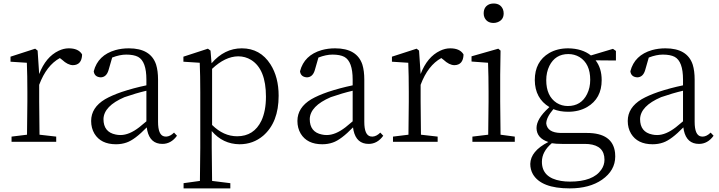

<svg xmlns="http://www.w3.org/2000/svg" viewBox="-20 -797 4043 1079"><path d="M191.4 -512.7 200.2 -380.9Q237.3 -477.5 309.6 -511.7Q337.9 -525.4 366.2 -525.4Q418.9 -525.4 439.5 -494.1Q440.4 -492.2 441.4 -490.2Q439.5 -431.6 389.6 -430.7Q360.4 -431.6 329.1 -460.9L316.4 -470.7Q241.2 -429.7 200.2 -320.3V-226.6Q200.2 -151.4 202.1 -40L295.9 -29.3V0H44.9V-29.3L131.8 -40Q133.8 -149.4 133.8 -226.6V-281.2Q133.8 -373 130.9 -444.3L39.1 -450.2V-478.5L177.7 -523.4Z M802.7 -115.2V-287.1Q744.1 -273.4 679.7 -251Q563.5 -201.2 561.5 -127.9Q561.5 -54.7 629.9 -41Q642.6 -38.1 657.2 -38.1Q706.1 -38.1 762.7 -82Q780.3 -95.7 802.7 -115.2ZM958 -51.8 974.6 -34.2Q941.4 11.7 892.6 11.7Q824.2 11.7 807.6 -63.5Q805.7 -72.3 804.7 -81.1Q737.3 -11.7 691.4 3.9Q664.1 13.7 631.8 13.7Q546.9 13.7 510.7 -45.9Q492.2 -77.1 492.2 -117.2Q492.2 -192.4 570.3 -239.3Q607.4 -260.7 664.1 -280.3Q731.4 -302.7 802.7 -317.4V-349.6Q802.7 -452.1 755.9 -477.5Q731.4 -490.2 689.5 -490.2Q653.3 -490.2 610.4 -473.6L589.8 -402.3Q578.1 -363.3 545.9 -362.3Q510.7 -364.3 506.8 -396.5Q530.3 -487.3 628.9 -515.6Q664.1 -525.4 704.1 -525.4Q827.1 -525.4 857.4 -433.6Q868.2 -398.4 868.2 -349.6V-112.3Q868.2 -37.1 903.3 -30.3Q908.2 -29.3 914.1 -29.3Q936.5 -30.3 958 -51.8Z M1171.9 -410.2V-94.7Q1236.3 -31.2 1312.5 -31.2Q1407.2 -31.2 1449.2 -119.1Q1474.6 -173.8 1474.6 -253.9Q1474.6 -408.2 1391.6 -460Q1358.4 -480.5 1318.4 -480.5Q1245.1 -479.5 1171.9 -410.2ZM1163.1 -512.7 1168.9 -441.4Q1241.2 -525.4 1338.9 -525.4Q1442.4 -525.4 1500 -435.5Q1545.9 -363.3 1545.9 -258.8Q1545.9 -109.4 1459 -34.2Q1402.3 13.7 1326.2 13.7Q1232.4 12.7 1169.9 -60.5V32.2Q1169.9 101.6 1171.9 219.7L1274.4 232.4V261.7H1011.7V232.4L1103.5 219.7Q1105.5 102.5 1105.5 34.2V-279.3Q1105.5 -373 1102.5 -444.3L1010.7 -450.2V-478.5L1148.4 -523.4Z M1961.9 -115.2V-287.1Q1903.3 -273.4 1838.9 -251Q1722.7 -201.2 1720.7 -127.9Q1720.7 -54.7 1789.1 -41Q1801.8 -38.1 1816.4 -38.1Q1865.2 -38.1 1921.9 -82Q1939.5 -95.7 1961.9 -115.2ZM2117.2 -51.8 2133.8 -34.2Q2100.6 11.7 2051.8 11.7Q1983.4 11.7 1966.8 -63.5Q1964.8 -72.3 1963.9 -81.1Q1896.5 -11.7 1850.6 3.9Q1823.2 13.7 1791 13.7Q1706.1 13.7 1669.9 -45.9Q1651.4 -77.1 1651.4 -117.2Q1651.4 -192.4 1729.5 -239.3Q1766.6 -260.7 1823.2 -280.3Q1890.6 -302.7 1961.9 -317.4V-349.6Q1961.9 -452.1 1915 -477.5Q1890.6 -490.2 1848.6 -490.2Q1812.5 -490.2 1769.5 -473.6L1749 -402.3Q1737.3 -363.3 1705.1 -362.3Q1669.9 -364.3 1666 -396.5Q1689.5 -487.3 1788.1 -515.6Q1823.2 -525.4 1863.3 -525.4Q1986.3 -525.4 2016.6 -433.6Q2027.3 -398.4 2027.3 -349.6V-112.3Q2027.3 -37.1 2062.5 -30.3Q2067.4 -29.3 2073.2 -29.3Q2095.7 -30.3 2117.2 -51.8Z M2335 -512.7 2343.8 -380.9Q2380.9 -477.5 2453.1 -511.7Q2481.4 -525.4 2509.8 -525.4Q2562.5 -525.4 2583 -494.1Q2584 -492.2 2585 -490.2Q2583 -431.6 2533.2 -430.7Q2503.9 -431.6 2472.7 -460.9L2460 -470.7Q2384.8 -429.7 2343.8 -320.3V-226.6Q2343.8 -151.4 2345.7 -40L2439.5 -29.3V0H2188.5V-29.3L2275.4 -40Q2277.3 -149.4 2277.3 -226.6V-281.2Q2277.3 -373 2274.4 -444.3L2182.6 -450.2V-478.5L2321.3 -523.4Z M2753.9 -668Q2715.8 -668 2702.1 -700.2Q2698.2 -710 2698.2 -721.7Q2698.2 -761.7 2733.4 -774.4Q2744.1 -777.3 2753.9 -777.3Q2793 -777.3 2806.6 -744.1Q2810.5 -733.4 2810.5 -721.7Q2810.5 -684.6 2775.4 -671.9Q2764.6 -668 2753.9 -668ZM2793 -40 2873 -29.3V0H2634.8V-29.3L2723.6 -40Q2725.6 -149.4 2725.6 -226.6V-282.2Q2725.6 -366.2 2722.7 -444.3L2629.9 -451.2V-480.5L2780.3 -523.4L2793 -512.7L2791 -376V-226.6Q2791 -149.4 2793 -40Z M3170.9 -201.2Q3246.1 -201.2 3279.3 -268.6Q3296.9 -303.7 3296.9 -348.6Q3296.9 -439.5 3236.3 -476.6Q3208 -493.2 3173.8 -493.2Q3100.6 -493.2 3067.4 -426.8Q3049.8 -390.6 3049.8 -346.7Q3049.8 -256.8 3108.4 -218.8Q3136.7 -201.2 3170.9 -201.2ZM3265.6 11.7H3137.7Q3102.5 11.7 3081.1 7.8Q3025.4 54.7 3025.4 112.3Q3025.4 202.1 3132.8 219.7Q3156.2 223.6 3182.6 223.6Q3313.5 223.6 3359.4 156.2Q3377 130.9 3377 100.6Q3377 21.5 3288.1 12.7Q3276.4 11.7 3265.6 11.7ZM3441.4 -510.7V-457L3327.1 -458Q3361.3 -414.1 3361.3 -346.7Q3361.3 -243.2 3279.3 -195.3Q3233.4 -168.9 3172.9 -168.9Q3126 -168.9 3089.8 -183.6Q3049.8 -136.7 3049.8 -102.5Q3056.6 -51.8 3129.9 -49.8H3278.3Q3423.8 -49.8 3436.5 61.5Q3437.5 71.3 3437.5 82Q3437.5 161.1 3363.3 212.9Q3293 261.7 3181.6 261.7Q3021.5 261.7 2974.6 181.6Q2960 155.3 2960 124Q2961.9 51.8 3061.5 1Q2996.1 -20.5 2995.1 -77.1Q2995.1 -128.9 3062.5 -190.4Q3065.4 -193.4 3067.4 -195.3Q2986.3 -244.1 2985.4 -346.7Q2985.4 -451.2 3066.4 -499Q3112.3 -525.4 3172.9 -525.4Q3252 -524.4 3300.8 -485.4L3424.8 -522.5Z M3818.4 -115.2V-287.1Q3759.8 -273.4 3695.3 -251Q3579.1 -201.2 3577.1 -127.9Q3577.1 -54.7 3645.5 -41Q3658.2 -38.1 3672.9 -38.1Q3721.7 -38.1 3778.3 -82Q3795.9 -95.7 3818.4 -115.2ZM3973.6 -51.8 3990.2 -34.2Q3957 11.7 3908.2 11.7Q3839.8 11.7 3823.2 -63.5Q3821.3 -72.3 3820.3 -81.1Q3752.9 -11.7 3707 3.9Q3679.7 13.7 3647.5 13.7Q3562.5 13.7 3526.4 -45.9Q3507.8 -77.1 3507.8 -117.2Q3507.8 -192.4 3585.9 -239.3Q3623 -260.7 3679.7 -280.3Q3747.1 -302.7 3818.4 -317.4V-349.6Q3818.4 -452.1 3771.5 -477.5Q3747.1 -490.2 3705.1 -490.2Q3668.9 -490.2 3626 -473.6L3605.5 -402.3Q3593.8 -363.3 3561.5 -362.3Q3526.4 -364.3 3522.5 -396.5Q3545.9 -487.3 3644.5 -515.6Q3679.7 -525.4 3719.7 -525.4Q3842.8 -525.4 3873 -433.6Q3883.8 -398.4 3883.8 -349.6V-112.3Q3883.8 -37.1 3918.9 -30.3Q3923.8 -29.3 3929.7 -29.3Q3952.1 -30.3 3973.6 -51.8Z"/></svg>

Font: GenYoMin JP Light
Style: Regular
Weight: 300
Version: Version 1.001;PS 1;hotconv 16.6.51;makeotf.lib2.5.65220 DEVE